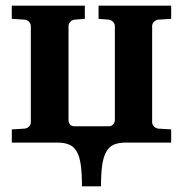

<svg xmlns="http://www.w3.org/2000/svg" viewBox="-20 -508 652 684"><path d="M428.2 0Q402.8 0 386 7.1Q369.1 14.2 358.9 32Q348.6 49.8 344.2 79.8Q339.8 109.9 339.8 155.8H272Q272 109.9 267.8 79.8Q263.7 49.8 253.4 32Q243.2 14.2 226.3 7.1Q209.5 0 184.1 0H22V-46.9L67.9 -49.8Q77.1 -50.8 83.5 -57.4Q89.8 -64 89.8 -73.2V-415Q89.8 -423.8 83.5 -430.4Q77.1 -437 67.9 -438L22 -440.9V-487.8H282.2V-440.9L246.1 -438Q236.8 -437 230.5 -430.4Q224.1 -423.8 224.1 -415V-81.1Q224.1 -71.8 229 -64.9Q233.9 -58.1 246.1 -58.1H367.2Q377 -58.1 383.1 -64.9Q389.2 -71.8 389.2 -81.1V-415Q389.2 -423.8 382.6 -430.4Q376 -437 367.2 -438L331.1 -440.9V-487.8H589.8V-440.9L543.9 -438Q535.2 -437 528.6 -430.4Q522 -423.8 522 -415V-73.2Q522 -64 528.6 -57.4Q535.2 -50.8 543.9 -49.8L589.8 -46.9V0Z"/></svg>

Font: Charis SIL CyrE
Style: Bold
Weight: 700
Foundry: SIL International
Version: Version 5.000